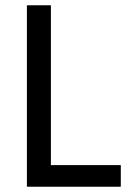

<svg xmlns="http://www.w3.org/2000/svg" viewBox="-20 -708 501 728"><path d="M82 0V-688H173V-82H438V0Z"/></svg>

Font: Saira Semi Condensed
Style: Regular
Weight: 400
Width: 4
Designer: Hector Gatti with collaboration of the Omnibus-Type team
Foundry: Omnibus-Type
Version: Version 1.001; ttfautohint (v1.8)